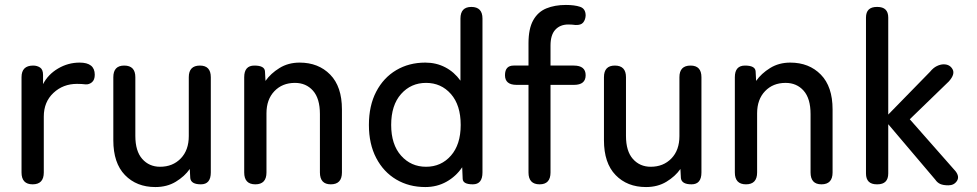

<svg xmlns="http://www.w3.org/2000/svg" viewBox="-20 -745 3947 776"><path d="M112 0Q67 0 67 -48V-433Q67 -480 114 -480Q130 -480 142 -472Q154 -464 154 -442V-405Q174 -444 214.5 -468Q255 -492 302 -492Q363 -492 363 -443Q363 -422 351.5 -412.5Q340 -403 326 -404Q319 -405 310 -405.5Q301 -406 291 -406Q235 -406 196 -369.5Q157 -333 157 -274V-48Q157 0 112 0Z M608 11Q532 11 485 -37.5Q438 -86 438 -178V-433Q438 -480 482 -480Q527 -480 527 -433V-196Q527 -134 555 -102.5Q583 -71 627 -71Q678 -71 710.5 -104.5Q743 -138 743 -195V-433Q743 -480 788 -480Q832 -480 832 -433V-48Q832 0 792 0Q752 0 749 -25L747 -62Q726 -32 690.5 -10.5Q655 11 608 11Z M1012 0Q967 0 967 -48V-433Q967 -480 1008 -480Q1050 -480 1051 -456L1053 -418Q1074 -448 1109.5 -470Q1145 -492 1191 -492Q1267 -492 1314.5 -443.5Q1362 -395 1362 -303V-48Q1362 0 1317 0Q1273 0 1273 -48V-284Q1273 -347 1245 -378.5Q1217 -410 1172 -410Q1121 -410 1089 -376.5Q1057 -343 1057 -287V-48Q1057 0 1012 0Z M1699 11Q1633 11 1581.5 -19.5Q1530 -50 1500.5 -106.5Q1471 -163 1471 -240Q1471 -318 1500.5 -374.5Q1530 -431 1581.5 -461.5Q1633 -492 1699 -492Q1743 -492 1779.5 -473Q1816 -454 1841 -419V-670Q1841 -717 1885 -717Q1930 -717 1930 -670V-48Q1930 0 1891 0Q1851 0 1850 -22L1848 -69Q1823 -32 1784.5 -10.5Q1746 11 1699 11ZM1702 -71Q1763 -71 1802.5 -116Q1842 -161 1842 -240Q1842 -320 1802.5 -365Q1763 -410 1702 -410Q1641 -410 1601 -365Q1561 -320 1561 -240Q1561 -161 1601 -116Q1641 -71 1702 -71Z M2161 0Q2116 0 2116 -48V-402H2068Q2021 -402 2021 -441Q2021 -480 2056 -480H2116V-570Q2116 -629 2135 -663Q2154 -697 2188 -711Q2222 -725 2267 -725Q2302 -725 2324.5 -717.5Q2347 -710 2347 -682Q2346 -665 2337 -654Q2328 -643 2306 -644Q2299 -645 2291.5 -645.5Q2284 -646 2277 -646Q2244 -646 2224.5 -625Q2205 -604 2205 -561V-480H2299Q2347 -480 2347 -441Q2347 -402 2300 -402H2205V-48Q2205 0 2161 0Z M2591 11Q2515 11 2468 -37.5Q2421 -86 2421 -178V-433Q2421 -480 2465 -480Q2510 -480 2510 -433V-196Q2510 -134 2538 -102.5Q2566 -71 2610 -71Q2661 -71 2693.5 -104.5Q2726 -138 2726 -195V-433Q2726 -480 2771 -480Q2815 -480 2815 -433V-48Q2815 0 2775 0Q2735 0 2732 -25L2730 -62Q2709 -32 2673.5 -10.5Q2638 11 2591 11Z M2995 0Q2950 0 2950 -48V-433Q2950 -480 2991 -480Q3033 -480 3034 -456L3036 -418Q3057 -448 3092.5 -470Q3128 -492 3174 -492Q3250 -492 3297.5 -443.5Q3345 -395 3345 -303V-48Q3345 0 3300 0Q3256 0 3256 -48V-284Q3256 -347 3228 -378.5Q3200 -410 3155 -410Q3104 -410 3072 -376.5Q3040 -343 3040 -287V-48Q3040 0 2995 0Z M3524 0Q3480 0 3480 -44V-674Q3480 -717 3524 -717H3526Q3570 -717 3570 -674V-282L3739 -455Q3752 -471 3766.5 -478Q3781 -485 3794 -485Q3819 -485 3830 -465Q3841 -445 3815 -416L3657 -263L3842 -53Q3859 -31 3847.5 -13.5Q3836 4 3813 4Q3792 4 3780 -1.5Q3768 -7 3760 -19L3570 -243V-44Q3570 0 3526 0Z"/></svg>

Font: Zen Maru Gothic Medium
Style: Regular
Weight: 500
Designer: Yoshimichi Ohira
Foundry: Positype
Version: Version 1.001